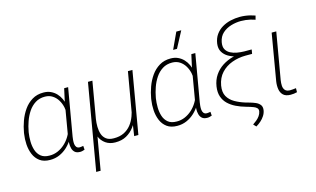

<svg xmlns="http://www.w3.org/2000/svg" viewBox="-106 -1055 2591 1575"><g transform="rotate(-15 1189.5 -268.0)"><path d="M48.8 -252 50.3 -262.2Q58.1 -309.1 75.7 -357.7Q93.3 -406.2 122.1 -447.3Q150.9 -488.3 192.4 -513.4Q233.9 -538.6 289.1 -538.1Q323.2 -538.1 350.1 -525.6Q377 -513.2 397 -492.2Q417 -471.2 429.7 -443.8Q442.4 -416.5 448 -386Q453.6 -355.5 451.7 -324.7L429.2 -190.4Q419.9 -150.9 399.2 -114.7Q378.4 -78.6 348.4 -50.3Q318.4 -22 280.8 -5.6Q243.2 10.7 200.7 10.3Q147 10.3 113.8 -14.2Q80.6 -38.6 64.2 -77.9Q47.9 -117.2 44.9 -162.8Q42 -208.5 48.8 -252ZM89.8 -262.2 87.9 -252Q82.5 -216.8 83 -177.2Q83.5 -137.7 94.7 -103.3Q106 -68.8 132.3 -47.1Q158.7 -25.4 205.1 -25.4Q242.2 -24.9 275.4 -39.3Q308.6 -53.7 335.7 -78.4Q362.8 -103 381.8 -134.5Q400.9 -166 410.2 -200.7L429.2 -309.1Q431.6 -341.8 424.6 -375.5Q417.5 -409.2 400.4 -437.7Q383.3 -466.3 356.2 -484.1Q329.1 -502 292.5 -502.4Q245.1 -502.9 210 -480.7Q174.8 -458.5 150.6 -422.4Q126.5 -386.2 111.6 -343.8Q96.7 -301.3 89.8 -262.2ZM462.9 -528.3H496.6L427.2 -127.9Q425.3 -116.2 423.6 -99.1Q421.9 -82 423.6 -65.7Q425.3 -49.3 434.1 -38.3Q442.9 -27.3 461.4 -26.9Q469.2 -26.9 476.6 -28.3Q483.9 -29.8 491.7 -30.8L494.1 2Q484.4 5.4 475.1 7.8Q465.8 10.3 455.6 10.3Q426.3 10.3 411.1 -3.2Q396 -16.6 390.4 -37.8Q384.8 -59.1 385.5 -83Q386.2 -106.9 389.2 -128.4L439 -419.4Z M1004.4 -528.3H1042.5L951.7 0H916L934.6 -125ZM959 -246.1 984.9 -247.1Q977.1 -199.7 960.4 -153.8Q943.8 -107.9 916.5 -71Q889.2 -34.2 849.4 -12Q809.6 10.3 754.4 9.8Q707 9.8 673.1 -13.9Q639.2 -37.6 623.3 -77.1Q607.4 -116.7 613.8 -162.6L623 -216.3H648.9Q644 -184.6 644.5 -151.1Q645 -117.7 654.5 -89.4Q664.1 -61 687.3 -43.5Q710.4 -25.9 751 -25.9Q801.3 -25.4 837.2 -43.2Q873 -61 897.5 -91.6Q921.9 -122.1 936.5 -161.9Q951.2 -201.7 959 -246.1ZM665 -528.3H702.6L576.7 203.1H539.1Z M1128.9 -252 1130.4 -262.2Q1138.2 -309.1 1155.8 -357.7Q1173.3 -406.2 1202.1 -447.3Q1231 -488.3 1272.5 -513.4Q1314 -538.6 1369.1 -538.1Q1403.3 -538.1 1430.2 -525.6Q1457 -513.2 1477.1 -492.2Q1497.1 -471.2 1509.8 -443.8Q1522.5 -416.5 1528.1 -386Q1533.7 -355.5 1531.7 -324.7L1509.3 -190.4Q1500 -150.9 1479.2 -114.7Q1458.5 -78.6 1428.5 -50.3Q1398.4 -22 1360.8 -5.6Q1323.2 10.7 1280.8 10.3Q1227.1 10.3 1193.8 -14.2Q1160.6 -38.6 1144.3 -77.9Q1127.9 -117.2 1125 -162.8Q1122.1 -208.5 1128.9 -252ZM1169.9 -262.2 1168 -252Q1162.6 -216.8 1163.1 -177.2Q1163.6 -137.7 1174.8 -103.3Q1186 -68.8 1212.4 -47.1Q1238.8 -25.4 1285.2 -25.4Q1322.3 -24.9 1355.5 -39.3Q1388.7 -53.7 1415.8 -78.4Q1442.9 -103 1461.9 -134.5Q1481 -166 1490.2 -200.7L1509.3 -309.1Q1511.7 -341.8 1504.6 -375.5Q1497.6 -409.2 1480.5 -437.7Q1463.4 -466.3 1436.3 -484.1Q1409.2 -502 1372.6 -502.4Q1325.2 -502.9 1290 -480.7Q1254.9 -458.5 1230.7 -422.4Q1206.5 -386.2 1191.7 -343.8Q1176.8 -301.3 1169.9 -262.2ZM1543 -528.3H1576.7L1507.3 -127.9Q1505.4 -116.2 1503.7 -99.1Q1502 -82 1503.7 -65.7Q1505.4 -49.3 1514.2 -38.3Q1522.9 -27.3 1541.5 -26.9Q1549.3 -26.9 1556.6 -28.3Q1564 -29.8 1571.8 -30.8L1574.2 2Q1564.5 5.4 1555.2 7.8Q1545.9 10.3 1535.6 10.3Q1506.3 10.3 1491.2 -3.2Q1476.1 -16.6 1470.5 -37.8Q1464.8 -59.1 1465.6 -83Q1466.3 -106.9 1469.2 -128.4L1519 -419.4ZM1407.7 -600.6 1471.7 -738.8H1513.7L1440.4 -600.6Z M2133.8 -697.8 2125 -664.6Q2106 -671.4 2086.2 -676Q2066.4 -680.7 2045.9 -683.1Q2025.4 -685.5 2005.4 -685.5Q1963.4 -685.5 1921.4 -673.1Q1879.4 -660.6 1848.6 -633.1Q1817.9 -605.5 1809.1 -558.6Q1802.2 -521.5 1814.9 -498Q1827.6 -474.6 1852.8 -461.4Q1877.9 -448.2 1908.7 -443.1Q1939.5 -438 1968.8 -437.5H2030.8L2025.9 -405.8H1966.8Q1933.6 -406.2 1897 -414.3Q1860.4 -422.4 1829.6 -439.9Q1798.8 -457.5 1781.7 -486.3Q1764.6 -515.1 1770 -556.6Q1776.4 -600.6 1798.6 -631.8Q1820.8 -663.1 1854 -682.9Q1887.2 -702.6 1926.5 -711.7Q1965.8 -720.7 2006.3 -720.7Q2027.8 -720.7 2049.6 -718Q2071.3 -715.3 2092.3 -710.2Q2113.3 -705.1 2133.8 -697.8ZM1965.8 -431.2H2030.3L2024.9 -401.4H1967.8Q1907.7 -400.9 1853.5 -381.1Q1799.3 -361.3 1761.5 -320.6Q1723.6 -279.8 1712.4 -216.3Q1703.1 -161.1 1723.1 -125.2Q1743.2 -89.4 1782.5 -66.9Q1821.8 -44.4 1868.2 -30.3L1906.2 -19.5Q1928.2 -13.2 1950.7 -3.7Q1973.1 5.9 1986.8 22.9Q2000.5 40 1996.6 68.4Q1992.7 93.3 1979 114.7Q1965.3 136.2 1945.6 153.6Q1925.8 170.9 1904.8 183.1L1883.3 160.6Q1899.4 149.9 1915.8 136.5Q1932.1 123 1943.8 106.4Q1955.6 89.8 1959.5 69.3Q1962.4 51.3 1951.9 40.8Q1941.4 30.3 1925.5 24.4Q1909.7 18.6 1896.5 14.2L1863.3 4.4Q1821.3 -7.3 1783.9 -25.4Q1746.6 -43.5 1719.2 -69.6Q1691.9 -95.7 1679.2 -132.3Q1666.5 -168.9 1673.8 -218.3Q1682.1 -272.5 1709.5 -312.5Q1736.8 -352.5 1777.3 -378.7Q1817.9 -404.8 1866.5 -417.7Q1915 -430.7 1965.8 -431.2Z M2225.1 -528.3H2264.2L2195.8 -132.8Q2191.9 -108.9 2193.1 -85.9Q2194.3 -63 2207 -47.9Q2219.7 -32.7 2249 -32.2Q2261.7 -32.2 2274.4 -33.7Q2287.1 -35.2 2299.8 -36.6L2299.3 -2.4Q2285.6 1.5 2272 2.9Q2258.3 4.4 2244.1 4.4Q2202.6 3.9 2182.4 -15.6Q2162.1 -35.2 2157.2 -66.4Q2152.3 -97.7 2157.7 -132.8Z"/></g></svg>

Font: Roboto ExtraLight
Style: Italic
Weight: 250
Designer: Christian Robertson
Foundry: Google
Version: Version 3.009; 2024